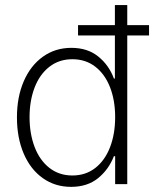

<svg xmlns="http://www.w3.org/2000/svg" viewBox="-20 -727 613 758"><path d="M46.9 -263.7Q46.9 -343.8 73.7 -406Q100.6 -468.3 149.4 -503.2Q198.2 -538.1 261.7 -538.1Q325.7 -538.1 367.9 -503.9Q410.2 -469.7 429.7 -417H433.6V-586.9H288.1V-627.9H433.6V-707H482.4V-627.9H568.4V-586.9H482.4V0H434.6V-110.4H429.7Q409.2 -57.6 366.9 -23.4Q324.7 10.7 260.7 10.7Q197.3 10.7 148.7 -23.9Q100.1 -58.6 73.5 -120.8Q46.9 -183.1 46.9 -263.7ZM434.6 -264.6Q434.6 -331.1 414.3 -382.8Q394 -434.6 356 -463.9Q317.9 -493.2 265.6 -493.2Q213.4 -493.2 175 -463.4Q136.7 -433.6 116.7 -381.6Q96.7 -329.6 96.7 -264.6Q96.7 -199.2 116.7 -146.7Q136.7 -94.2 175 -64.2Q213.4 -34.2 265.6 -34.2Q317.9 -34.2 356 -63.7Q394 -93.3 414.3 -145.5Q434.6 -197.8 434.6 -264.6Z"/></svg>

Font: Pretendard GOV ExtraLight
Style: Regular
Weight: 200
Designer: Base glyphs from Inter by Rasmus Andersson; Hangeul glyphs from Noto Sans CJK(Source Han Sans) by Jang Soo-young and Kan
Foundry: Kil Hyung-jin
Version: Version 1.309